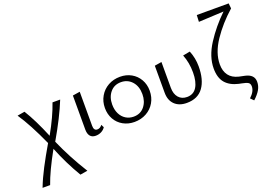

<svg xmlns="http://www.w3.org/2000/svg" viewBox="-130 -1082 2458 1742"><g transform="rotate(-20 1098.5 -211.0)"><path d="M236 -15Q136 165 95 284H22Q54 201 100 113Q146 25 208 -81Q115 -288 33 -409L104 -421Q173 -310 244 -138Q331 -293 372 -414H446Q386 -264 273 -70Q350 106 457 277L386 289Q301 147 236 -15Z M567 -80V-409L637 -420V-91Q637 -44 671 -44Q699 -44 718 -71L732 -43Q718 -21 693 -8Q668 5 638 5Q603 5 585 -17Q567 -39 567 -80Z M801 -202Q801 -265 830.5 -315.5Q860 -366 911 -394.5Q962 -423 1026 -423Q1086 -423 1134 -396Q1182 -369 1209.5 -321Q1237 -273 1237 -213Q1237 -149 1208 -99Q1179 -49 1127.5 -20.5Q1076 8 1012 8Q952 8 903.5 -19Q855 -46 828 -94Q801 -142 801 -202ZM1021 -40Q1087 -40 1125.5 -87.5Q1164 -135 1164 -206Q1164 -282 1122.5 -328Q1081 -374 1017 -374Q952 -374 913 -327.5Q874 -281 874 -210Q874 -159 893 -120.5Q912 -82 945.5 -61Q979 -40 1021 -40Z M1358 -148V-409L1426 -420V-171Q1426 -111 1456 -76.5Q1486 -42 1537 -42Q1600 -42 1631.5 -93Q1663 -144 1663 -234Q1663 -329 1631 -408L1700 -421Q1730 -348 1730 -268Q1730 -139 1677 -65.5Q1624 8 1517 8Q1443 8 1400.5 -33.5Q1358 -75 1358 -148Z M2121 68Q2121 40 2102.5 29.5Q2084 19 2042 11Q2036 10 2017 6Q1935 -13 1893 -62.5Q1851 -112 1851 -202Q1851 -316 1928 -435.5Q2005 -555 2112 -658L1870 -646L1873 -711H2181L2186 -661Q2072 -560 1994 -444Q1916 -328 1916 -218Q1916 -153 1947 -111.5Q1978 -70 2041 -55Q2050 -53 2093.5 -44Q2137 -35 2159 -13Q2181 9 2181 46Q2181 86 2160 122Q2139 158 2098 195L2068 165Q2121 117 2121 68Z"/></g></svg>

Font: QiushuiShotai Bright
Style: Regular
Weight: 400
Designer: Christian Thalmann (Catharsis Fonts)
Version: Version 1.250;